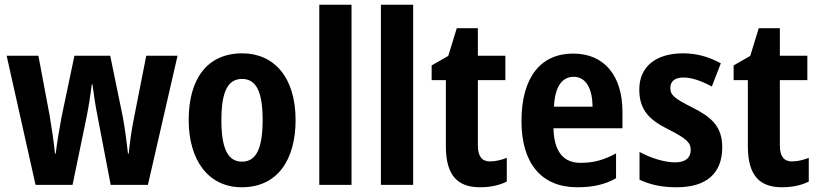

<svg xmlns="http://www.w3.org/2000/svg" viewBox="-20 -780 3455 810"><path d="M447 0H604L729 -545H597L545 -281C534 -228 527 -172 523 -132H520C515 -178 506 -245 498 -287L445 -545H294L240 -288C231 -241 220 -175 215 -132H212C207 -181 198 -243 189 -295L142 -545H8L130 0H286L345 -285C354 -329 362 -381 367 -424H370C375 -384 383 -332 392 -287Z M1227 -274C1227 -455 1135 -555 1002 -555C854 -555 776 -447 776 -274C776 -104 859 10 1000 10C1151 10 1227 -106 1227 -274ZM914 -273C914 -389 939 -447 1001 -447C1063 -447 1088 -389 1088 -274C1088 -158 1063 -98 1001 -98C939 -98 914 -158 914 -273Z M1463 0V-760H1327V0Z M1723 0V-760H1587V0Z M2047 -99C2013 -99 1996 -121 1996 -166V-442H2112V-545H1996V-661H1907L1871 -544L1801 -504V-442H1861V-163C1861 -37 1913 10 2005 10C2051 10 2088 1 2118 -14V-114C2094 -105 2071 -99 2047 -99Z M2398 -554C2262 -554 2180 -455 2180 -269C2180 -90 2265 10 2415 10C2483 10 2533 -2 2579 -28V-133C2528 -105 2484 -93 2429 -93C2355 -93 2317 -143 2315 -239H2606V-308C2606 -461 2529 -554 2398 -554ZM2400 -456C2453 -456 2479 -405 2480 -330H2317C2321 -417 2353 -456 2400 -456Z M3027 -159C3027 -248 2979 -287 2902 -326C2824 -365 2808 -379 2808 -409C2808 -437 2827 -453 2863 -453C2901 -453 2942 -437 2983 -415L3021 -513C2969 -541 2919 -555 2861 -555C2749 -555 2677 -500 2677 -403C2677 -317 2718 -275 2798 -235C2878 -195 2894 -177 2894 -148C2894 -115 2873 -95 2828 -95C2782 -95 2724 -114 2678 -139V-22C2725 0 2772 10 2835 10C2961 10 3027 -49 3027 -159Z M3321 -99C3287 -99 3270 -121 3270 -166V-442H3386V-545H3270V-661H3181L3145 -544L3075 -504V-442H3135V-163C3135 -37 3187 10 3279 10C3325 10 3362 1 3392 -14V-114C3368 -105 3345 -99 3321 -99Z"/></svg>

Font: Noto Sans Display SemiCondensed
Style: Bold
Weight: 700
Width: 4
Designer: Monotype Design Team
Foundry: Monotype Imaging Inc.
Version: Version 1.900